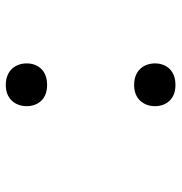

<svg xmlns="http://www.w3.org/2000/svg" viewBox="-2 -594 605 640"><g transform="rotate(-90 300.0 -273.5)"><path d="M266.6 -58.6Q266.6 -73.2 271.2 -85.9Q275.9 -98.6 284.7 -108.2Q293.5 -117.7 306.6 -123Q319.8 -128.4 337.4 -128.4Q355 -128.4 368.4 -123Q381.8 -117.7 390.9 -108.2Q399.9 -98.6 404.5 -85.9Q409.2 -73.2 409.2 -58.6Q409.2 -44.4 404.5 -32Q399.9 -19.5 390.9 -10.3Q381.8 -1 368.4 4.2Q355 9.3 337.4 9.3Q319.8 9.3 306.6 4.2Q293.5 -1 284.7 -10.3Q275.9 -19.5 271.2 -32Q266.6 -44.4 266.6 -58.6ZM266.6 -486.3Q266.6 -501 271.2 -513.7Q275.9 -526.4 284.7 -535.9Q293.5 -545.4 306.6 -550.8Q319.8 -556.2 337.4 -556.2Q355 -556.2 368.4 -550.8Q381.8 -545.4 390.9 -535.9Q399.9 -526.4 404.5 -513.7Q409.2 -501 409.2 -486.3Q409.2 -472.2 404.5 -459.7Q399.9 -447.3 390.9 -438Q381.8 -428.7 368.4 -423.6Q355 -418.5 337.4 -418.5Q319.8 -418.5 306.6 -423.6Q293.5 -428.7 284.7 -438Q275.9 -447.3 271.2 -459.7Q266.6 -472.2 266.6 -486.3Z"/></g></svg>

Font: TypoPRO Roboto Mono
Style: Regular
Weight: 400
Designer: Google
Version: Version 2.000986; 2015; ttfautohint (v1.3)